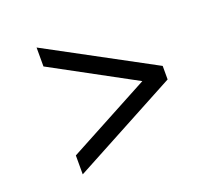

<svg xmlns="http://www.w3.org/2000/svg" viewBox="-96 -725 771 734"><g transform="rotate(-20 289.0 -358.0)"><path d="M122 -100V-177L458 -357L122 -539V-616L551 -385V-330Z"/></g></svg>

Font: Volkhov
Style: Italic
Weight: 400
Italic angle: -12°
Designer: Cyreal (www.cyreal.org)
Foundry: Cyreal (www.cyreal.org)
Version: Version 1.010